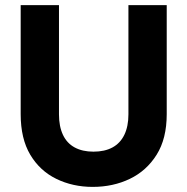

<svg xmlns="http://www.w3.org/2000/svg" viewBox="-20 -720 733 752"><path d="M343 12Q265 12 200.5 -19.5Q136 -51 98.5 -114Q61 -177 61 -273V-700H211V-272Q211 -225 226.5 -192Q242 -159 272.5 -142.5Q303 -126 346 -126Q390 -126 420.5 -142.5Q451 -159 467 -192Q483 -225 483 -272V-700H633V-273Q633 -177 593.5 -114Q554 -51 488.5 -19.5Q423 12 343 12Z"/></svg>

Font: DM Sans 9pt Black
Style: Regular
Weight: 900
Version: Version 4.004;gftools[0.9.30]